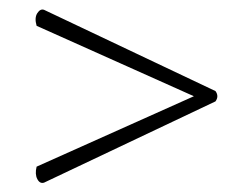

<svg xmlns="http://www.w3.org/2000/svg" viewBox="-20 -556 520 409"><path d="M439 -340 74 -167Q65 -164 59.5 -174.5Q54 -185 58 -201L393 -351L58 -501Q53 -518 59.5 -528Q66 -538 74 -535L439 -362Q447 -351 439 -340Z"/></svg>

Font: Arima Thin ExtraLight
Style: Regular
Weight: 250
Version: Version 1.100